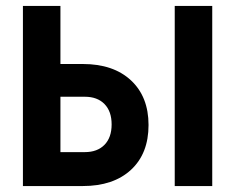

<svg xmlns="http://www.w3.org/2000/svg" viewBox="-20 -625 790 645"><path d="M57 0V-605H183V-410H258Q361 -410 420 -355Q479 -300 479 -205Q479 -109 420 -54.5Q361 0 258 0ZM183 -114H265Q307 -114 331 -138.5Q355 -163 355 -207Q355 -251 331 -275.5Q307 -300 265 -300H183ZM567 0V-605H693V0Z"/></svg>

Font: Martian Mono SemiExpanded Medium
Style: Regular
Weight: 500
Width: 6
Designer: Roman Shamin
Foundry: Evil Martians
Version: Version 1.000